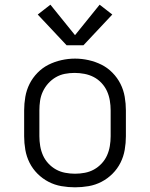

<svg xmlns="http://www.w3.org/2000/svg" viewBox="-20 -791 640 819"><path d="M300 8Q271 8 242 3Q213 -2 187 -15.5Q161 -29 140 -50Q119 -71 106 -97Q93 -123 88 -152Q83 -181 83 -210V-320Q83 -349 88 -378Q93 -407 106 -433Q119 -459 140 -480.5Q161 -502 187 -515Q213 -528 242 -534.5Q271 -541 300 -541Q329 -541 358 -534.5Q387 -528 413 -515Q439 -502 460 -480.5Q481 -459 494 -433Q507 -407 512 -378Q517 -349 517 -320V-210Q517 -181 512 -152Q507 -123 494 -97Q481 -71 460 -50Q439 -29 413 -15.5Q387 -2 358 3Q329 8 300 8ZM300 -50Q321 -50 342 -54Q363 -58 381 -68Q399 -78 413.5 -93.5Q428 -109 436.5 -128Q445 -147 448.5 -168Q452 -189 452 -210V-320Q452 -341 448.5 -362Q445 -383 436.5 -402Q428 -421 413 -437Q398 -453 379.5 -462.5Q361 -472 340 -476Q319 -480 298 -480Q277 -480 256.5 -476Q236 -472 218 -461.5Q200 -451 186 -435.5Q172 -420 163 -401Q154 -382 151 -361.5Q148 -341 148 -320V-210Q148 -189 151.5 -168Q155 -147 163.5 -128Q172 -109 186.5 -93.5Q201 -78 219 -68Q237 -58 258 -54Q279 -50 300 -50ZM264 -598 141 -729 195 -771 300 -641 405 -771 459 -729 336 -598Z"/></svg>

Font: Iosevka Curly Light Extended
Style: Regular
Weight: 300
Width: 7
Monospace: yes
Designer: Belleve Invis
Foundry: Belleve Invis
Version: Version 11.1.0; ttfautohint (v1.8.3)